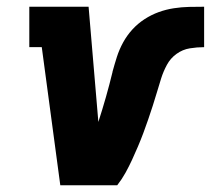

<svg xmlns="http://www.w3.org/2000/svg" viewBox="-20 -550 640 570"><path d="M159 0 104 -410H67V-530H243L272 -188Q284 -225 294.5 -262Q305 -299 314 -336V-337Q320 -359 327 -381Q334 -403 345.5 -424Q357 -445 373 -462.5Q389 -480 409 -493Q429 -506 451 -514Q473 -522 496 -525.5Q519 -529 541 -529.5Q563 -530 586 -530V-410Q565 -410 543.5 -406.5Q522 -403 504 -390Q486 -377 475.5 -357.5Q465 -338 458.5 -317.5Q452 -297 446 -276.5Q440 -256 433.5 -236Q427 -216 420 -195.5Q413 -175 405.5 -155Q398 -135 389.5 -115Q381 -95 372 -75.5Q363 -56 352.5 -37Q342 -18 328 0Z"/></svg>

Font: Iosevka Slab Heavy Extended
Style: Italic
Weight: 900
Width: 7
Italic angle: -9°
Monospace: yes
Designer: Belleve Invis
Foundry: Belleve Invis
Version: Version 11.1.0; ttfautohint (v1.8.3)